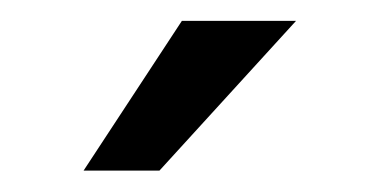

<svg xmlns="http://www.w3.org/2000/svg" viewBox="-20 -769 353 184"><path d="M154.3 -749H263.7L132.8 -605.5H60.1Z"/></svg>

Font: RobotoDraft
Style: Regular
Weight: 400
Designer: Google
Foundry: Google
Version: Version 2.000988-w1; 2014